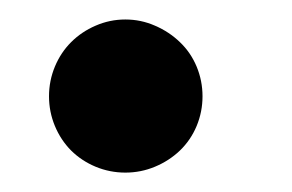

<svg xmlns="http://www.w3.org/2000/svg" viewBox="-20 -175 303 199"><path d="M53.7 -19Q43 -29.8 36.9 -44.4Q30.8 -59.1 30.8 -75.2Q30.8 -91.3 36.9 -106Q43 -120.6 53.7 -131.3Q64.5 -142.1 79.1 -148.4Q93.8 -154.8 109.9 -154.8Q126 -154.8 140.6 -148.4Q155.3 -142.1 166.5 -131.3Q177.7 -120.6 183.8 -106Q189.9 -91.3 189.9 -75.2Q189.9 -59.1 183.8 -44.4Q177.7 -29.8 166.5 -19Q155.3 -8.3 140.6 -2.2Q126 3.9 109.9 3.9Q93.8 3.9 79.1 -2.2Q64.5 -8.3 53.7 -19Z"/></svg>

Font: Pattaya
Style: Regular
Weight: 400
Designer: Pablo Impallari / Thai characters Designed by Thanarat Vachiruckul and Suppakit Chalermlarp
Foundry: Pablo Impallari
Version: Version 2.000